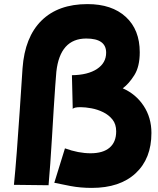

<svg xmlns="http://www.w3.org/2000/svg" viewBox="-20 -841 772 937"><path d="M428 76Q373 76 325 67Q277 58 245 51L297 -117Q363 -93 422 -93Q483 -93 515 -120.5Q547 -148 547 -200Q547 -235 529 -257.5Q511 -280 483.5 -293.5Q456 -307 426 -312.5Q396 -318 373 -318Q340 -318 335 -309L331 -474Q409 -475 453.5 -504.5Q498 -534 498 -584Q498 -653 401 -653Q273 -653 255 -491Q253 -469 249.5 -420.5Q246 -372 242 -308Q238 -244 234 -175.5Q230 -107 225.5 -44.5Q221 18 217 63L48 61Q55 -9 62 -100.5Q69 -192 76 -296.5Q83 -401 90 -508Q101 -660 182.5 -740.5Q264 -821 407 -821Q526 -821 594 -758.5Q662 -696 662 -586Q662 -516 635.5 -474Q609 -432 579 -410Q643 -382 681 -324.5Q719 -267 719 -192Q719 -67 642 4.5Q565 76 428 76Z"/></svg>

Font: Mochiy Pop One
Style: Regular
Weight: 400
Designer: FONTDASU
Foundry: FONTDASU / Google Inc. / Adobe
Version: Version 2.000